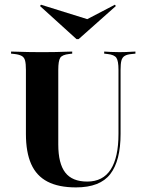

<svg xmlns="http://www.w3.org/2000/svg" viewBox="-20 -792 614 823"><path d="M91.1 -369.4V-492.7Q91.1 -518.5 87.5 -532.3Q83.9 -546 73.4 -552Q62.9 -558.1 42.7 -560.5L27.4 -562.1V-571Q40.3 -571 58.5 -570.2Q76.6 -569.4 100 -569Q123.4 -568.5 149.2 -568.5H159.7H171.8Q197.6 -568.5 219.8 -569Q241.9 -569.4 259.7 -570.2Q277.4 -571 289.5 -571V-562.1L275.8 -560.5Q246.8 -557.3 238.3 -544.4Q229.8 -531.5 229.8 -492.7V-369.4ZM305.6 11.3Q231.5 11.3 183.9 -13.3Q136.3 -37.9 113.7 -88.7Q91.1 -139.5 91.1 -217.7V-369.4H229.8V-172.6Q229.8 -91.1 259.7 -52.4Q289.5 -13.7 354 -13.7Q421 -13.7 454.4 -65.3Q487.9 -116.9 487.9 -218.5V-369.4H496.8V-217.7Q496.8 -103.2 452.8 -46Q408.9 11.3 305.6 11.3ZM487.9 -369.4V-492.7Q487.9 -530.6 479 -544Q470.2 -557.3 441.1 -560.5L426.6 -562.1V-571Q437.1 -570.2 454 -569.4Q471 -568.5 491.9 -568.5Q506.5 -568.5 519.4 -569Q532.3 -569.4 543.1 -570.2Q554 -571 560.5 -571V-562.1L545.2 -560.5Q525 -558.9 514.5 -552.4Q504 -546 500.4 -532.3Q496.8 -518.5 496.8 -492.7V-369.4ZM472.6 -771.8 476.6 -766.1 316.9 -624.2H308.1L151.6 -766.1L155.6 -771.8L378.2 -702.4L307.3 -685.5Z"/></svg>

Font: Playfair 144pt SemiCondensed ExtraBold
Style: Regular
Weight: 800
Width: 4
Designer: Claus Eggers Sørensen
Foundry: Claus Eggers Sørensen
Version: Version 2.203